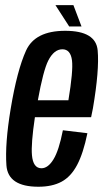

<svg xmlns="http://www.w3.org/2000/svg" viewBox="-20 -723 403 748"><path d="M129.5 4.5Q11 4.5 5 -79Q-1 -162.5 21.5 -298.5Q46.5 -449 81.5 -526Q116.5 -603 234 -603Q353.5 -603 360.5 -526.8Q367.5 -450.5 342 -301Q338.5 -282 335 -266.5H116Q100.5 -162 104.5 -118.5Q109 -67.5 141.5 -67.5Q167 -67.5 188.2 -102Q209.5 -136.5 225 -215.5L320.5 -204Q304.5 -126 280.5 -80.5Q256.5 -35 220 -15.2Q183.5 4.5 129.5 4.5ZM127.5 -332.5H246.5Q265.5 -446.5 260.5 -487.5Q255 -531 223 -531Q190.5 -531 168 -487Q148.5 -448.5 127.5 -332.5ZM249.5 -620 196 -703H266L297.5 -620Z"/></svg>

Font: Anybody Condensed Medium
Style: Italic
Weight: 500
Width: 3
Italic angle: -10°
Designer: Tyler Finck
Foundry: Etcetera Type Company
Version: Version 1.010; ttfautohint (v1.8.3) -l 8 -r 50 -G 200 -x 14 